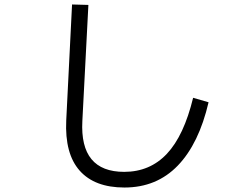

<svg xmlns="http://www.w3.org/2000/svg" viewBox="-20 -817 1096 858"><path d="M302 -797 375 -795 348 -276Q336 -49 535 -49Q650 -49 726 -130Q802 -211 843 -380L912 -360Q869 -175 774.5 -77Q680 21 536 21Q403 21 336 -54.5Q269 -130 276 -279Z"/></svg>

Font: PlemolJP
Style: Regular
Weight: 400
Monospace: yes
Version: v2.0.4; ttfautohint (v1.8.4.7-5d5b-dirty) -l 6 -r 45 -G 200 